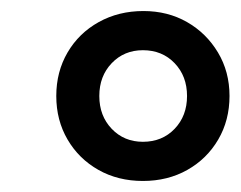

<svg xmlns="http://www.w3.org/2000/svg" viewBox="-20 -730 436 348"><path d="M239 -402Q194 -402 158.5 -422Q123 -442 102.5 -477Q82 -512 82 -556Q82 -600 102.5 -635Q123 -670 159 -690Q195 -710 240 -710Q284 -710 319 -690Q354 -670 375 -635Q396 -600 396 -556Q396 -512 375.5 -477Q355 -442 319.5 -422Q284 -402 239 -402ZM239 -473Q274 -473 296.5 -496.5Q319 -520 319 -556Q319 -592 296.5 -615.5Q274 -639 239 -639Q205 -639 182.5 -615.5Q160 -592 160 -556Q160 -520 182.5 -496.5Q205 -473 239 -473Z"/></svg>

Font: Nunito ExtraLight
Style: Italic
Weight: 200
Italic angle: -9°
Designer: Vernon Adams
Foundry: Vernon Adams
Version: Version 3.602